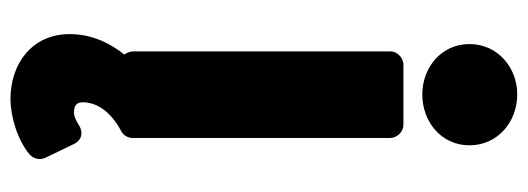

<svg xmlns="http://www.w3.org/2000/svg" viewBox="-340 -433 1006 366"><g transform="rotate(90 163.0 -250.0)"><path d="M78 0C78 3 80 11 84 16C64 41 45 76 45 120C45 194 104 233 168 233C202 233 246 220 274 197C282 190 286 178 281 167L255 113C245 92 226 97 218 103C208 109 201 112 195 112C181 112 175 107 175 95C175 71 190 43 230 22C238 18 243 9 243 0V-491C243 -502 233 -516 218 -516H103C92 -516 78 -506 78 -491ZM160 -552C212 -552 257 -588 257 -642C257 -696 212 -733 160 -733C109 -733 64 -696 64 -642C64 -588 109 -552 160 -552Z"/></g></svg>

Font: Falling Sky
Style: Blk
Weight: 900
Designer: Paul D. Hunt
Foundry: Adobe Systems Incorporated
Version: Version 1.02